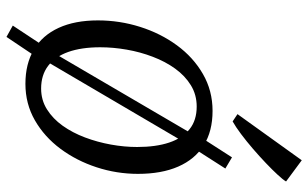

<svg xmlns="http://www.w3.org/2000/svg" viewBox="-200 -684 952 593"><g transform="rotate(90 276.5 -388.0)"><path d="M94.5 68.5 59.5 49 118 -39.5 153 -93 390 -498 411.5 -542.5 466.5 -628 501 -607.5 446 -521.5 413.5 -470 174 -62 150.5 -15ZM323 -568Q386 -568 429.2 -540.8Q472.5 -513.5 495 -462Q517.5 -410.5 517.5 -337.5Q517.5 -272 497.2 -210Q477 -148 440 -98.2Q403 -48.5 352 -19.2Q301 10 239.5 10Q177.5 10 133.5 -16.2Q89.5 -42.5 66.5 -92.8Q43.5 -143 43.5 -214Q43.5 -281 63.5 -344.2Q83.5 -407.5 120.5 -458Q157.5 -508.5 209 -538.2Q260.5 -568 323 -568ZM309.5 -519Q273 -519 243.8 -501Q214.5 -483 192.5 -452.5Q170.5 -422 155.8 -383.2Q141 -344.5 133.8 -302.8Q126.5 -261 126.5 -221Q126.5 -163 141 -122.2Q155.5 -81.5 184 -60Q212.5 -38.5 254 -38.5Q289.5 -38.5 318.2 -56.5Q347 -74.5 368.8 -105Q390.5 -135.5 405 -174Q419.5 -212.5 427 -254Q434.5 -295.5 434.5 -335Q434.5 -393 420.8 -434Q407 -475 379.5 -497Q352 -519 309.5 -519ZM333 -645 475.5 -843.5 541 -795Q535.5 -785.5 520.2 -769Q505 -752.5 484 -732.5Q463 -712.5 439.8 -692.5Q416.5 -672.5 394.5 -656Q372.5 -639.5 355.5 -630Z"/></g></svg>

Font: Merriweather Light 18pt Light
Style: Italic
Weight: 300
Italic angle: -7.8°
Version: Version 2.101